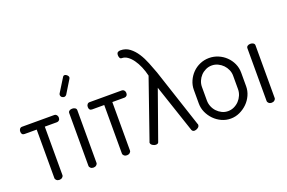

<svg xmlns="http://www.w3.org/2000/svg" viewBox="-98 -1102 2167 1448"><g transform="rotate(-20 986.0 -377.5)"><path d="M304 -474Q314 -474 321.5 -465.5Q329 -457 329 -444Q329 -431 321.5 -423.5Q314 -416 304 -416H206V-27Q206 -17 196.5 -9Q187 -1 173 -1Q159 -1 150 -9Q141 -17 141 -27V-416H44Q19 -416 19 -444Q19 -457 26 -465.5Q33 -474 44 -474H304Z M446 -473Q460 -473 469.5 -466.5Q479 -460 479 -449V-26Q479 -16 469.5 -8Q460 0 446 0Q432 0 423 -8Q414 -16 414 -26V-449Q414 -460 423 -466.5Q432 -473 446 -473ZM440 -587Q438 -585 436 -582.5Q434 -580 432 -580Q424 -574 412.5 -577.5Q401 -581 396 -591Q391 -601 396 -612L463 -720Q465 -724 468 -727Q478 -733 488 -728Q498 -723 503 -715Q512 -704 503 -690Z M846 -474Q856 -474 863.5 -465.5Q871 -457 871 -444Q871 -431 863.5 -423.5Q856 -416 846 -416H748V-27Q748 -17 738.5 -9Q729 -1 715 -1Q701 -1 692 -9Q683 -17 683 -27V-416H586Q561 -416 561 -444Q561 -457 568 -465.5Q575 -474 586 -474H846Z M1073 -510Q1064 -549 1049 -584Q1034 -619 1015 -645.5Q996 -672 974 -687.5Q952 -703 928 -703Q917 -703 912.5 -712.5Q908 -722 908 -733Q908 -750 916.5 -756Q925 -762 938 -762Q980 -762 1011.5 -738Q1043 -714 1067 -677Q1091 -640 1108.5 -595.5Q1126 -551 1141 -511L1296 -41Q1298 -39 1298 -37Q1298 -35 1298 -33Q1298 -19 1284 -10Q1270 -1 1258 -1Q1242 -1 1236 -15L1107 -400L970 -15Q968 -7 961.5 -4Q955 -1 947 -1Q934 -1 920.5 -10Q907 -19 907 -32Q907 -36 910 -41Z M1546 -479Q1584 -479 1618.5 -464.5Q1653 -450 1679.5 -424.5Q1706 -399 1721.5 -365Q1737 -331 1737 -292V-183Q1737 -146 1721.5 -111.5Q1706 -77 1679.5 -51Q1653 -25 1618.5 -9Q1584 7 1546 7Q1508 7 1474 -8.5Q1440 -24 1414 -50.5Q1388 -77 1372.5 -111Q1357 -145 1357 -183V-292Q1357 -329 1372 -363Q1387 -397 1412.5 -423Q1438 -449 1472.5 -464Q1507 -479 1546 -479ZM1672 -292Q1672 -316 1662 -339Q1652 -362 1635 -379.5Q1618 -397 1595 -408Q1572 -419 1546 -419Q1520 -419 1497 -408Q1474 -397 1457.5 -379.5Q1441 -362 1431.5 -339Q1422 -316 1422 -292V-183Q1422 -158 1431.5 -134.5Q1441 -111 1458 -93Q1475 -75 1497.5 -64Q1520 -53 1546 -53Q1572 -53 1595 -64Q1618 -75 1635 -93Q1652 -111 1662 -134.5Q1672 -158 1672 -183Z M1876 -473Q1890 -473 1899.5 -466.5Q1909 -460 1909 -449V-26Q1909 -16 1899.5 -8Q1890 0 1876 0Q1862 0 1853 -8Q1844 -16 1844 -26V-449Q1844 -460 1853 -466.5Q1862 -473 1876 -473Z"/></g></svg>

Font: AkaAcidDosis
Style: Regular
Weight: 400
Designer: Edgar Tolentino, Pablo Impallari, Igino Marini, Aka-Acid
Foundry: Edgar Tolentino, Pablo Impallari, Igino Marini, Cyberella
Version: Version 1.007